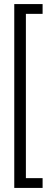

<svg xmlns="http://www.w3.org/2000/svg" viewBox="-20 -750 262 942"><path d="M50 172H189V124H107V-682H189V-730H50Z"/></svg>

Font: Secuela Light
Style: Regular
Weight: 300
Designer: Fernando Haro
Foundry: deFharo
Version: Version 1.708